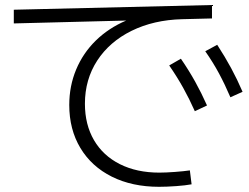

<svg xmlns="http://www.w3.org/2000/svg" viewBox="-20 -715 978 754"><path d="M252 -302.7Q252 -377.4 279.1 -442.1Q306.2 -506.8 356.4 -555.9Q406.7 -605 475.6 -634.3L34.2 -623V-676.8L812.5 -695.3V-642.6L695.3 -639.6Q583.5 -636.7 496.8 -594Q410.2 -551.3 361.8 -477.1Q313.5 -402.8 313.5 -307.6Q313.5 -225.6 349.1 -164.6Q384.8 -103.5 450.9 -70.3Q517.1 -37.1 605.5 -37.1Q630.9 -37.1 667 -39.8Q703.1 -42.5 725.6 -45.9L732.4 8.8Q709 13.2 671.9 15.9Q634.8 18.6 604.5 18.6Q499 18.6 419.2 -21.2Q339.4 -61 295.7 -133.8Q252 -206.5 252 -302.7ZM644.5 -458 690.4 -484.4Q722.2 -438 746.6 -394Q771 -350.1 793 -300.8L745.1 -278.3Q723.6 -326.7 699.7 -369.6Q675.8 -412.6 644.5 -458ZM786.1 -513.7 833 -539.1Q863.8 -491.7 887.7 -447.5Q911.6 -403.3 932.6 -354.5L884.8 -333Q863.3 -383.3 840.1 -426.5Q816.9 -469.7 786.1 -513.7Z"/></svg>

Font: Pretendard Light
Style: Regular
Weight: 300
Designer: Base glyphs from Inter by Rasmus Andersson; Hangeul glyphs from Noto Sans CJK(Source Han Sans) by Jang Soo-young and Kan
Foundry: Kil Hyung-jin
Version: Version 1.309